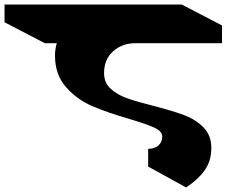

<svg xmlns="http://www.w3.org/2000/svg" viewBox="-115 -806 1005 845"><path d="M343 -484Q343 -442 372 -415.5Q401 -389 444.5 -373.5Q488 -358 561 -340Q645 -318 695 -299.5Q745 -281 780 -246Q815 -211 815 -155Q815 -97 785.5 -56Q756 -15 704 19L537 -73V-151Q566 -151 582.5 -166Q599 -181 599 -205Q599 -228 566 -243.5Q533 -259 456 -282Q359 -310 292 -338.5Q225 -367 176 -422Q127 -477 127 -562Q127 -589 135 -616H82L-95 -708V-786H685L862 -694V-616H482Q423 -616 383 -580.5Q343 -545 343 -484Z"/></svg>

Font: Inknut Antiqua Black
Style: Regular
Weight: 900
Designer: Claus Eggers Sørensen
Foundry: Claus Eggers Sørensen
Version: Version 1.003; ttfautohint (v1.8.2) -l 8 -r 50 -G 200 -x 14 